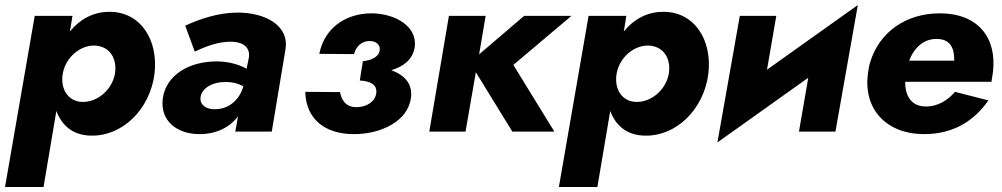

<svg xmlns="http://www.w3.org/2000/svg" viewBox="-32 -523 3983 763"><path d="M141 220 192 -82C214 -24 258 16 333 16C456 17 564 -89 582 -230C598 -365 526 -477 402 -476C337 -476 284 -445 246 -398L256 -460H106L-12 220ZM425 -231C414 -167 356 -116 294 -118C239 -120 208 -168 217 -228L218 -233C230 -296 287 -343 343 -342C404 -340 434 -291 425 -231Z M742 -318C777 -334 834 -360 893 -357C937 -355 963 -332 957 -294L948 -250C917 -267 875 -279 829 -279C721 -279 628 -226 615 -132C603 -43 671 10 761 10C826 10 881 -16 914 -61L903 0H1048L1102 -324C1120 -423 1020 -473 913 -473C836 -473 763 -448 704 -421ZM765 -137C771 -175 815 -197 860 -197C889 -198 913 -192 935 -180C919 -123 874 -87 817 -89C787 -90 761 -106 765 -137Z M1375 10C1482 10 1589 -41 1601 -134C1609 -190 1575 -225 1523 -244C1573 -259 1608 -287 1616 -335C1628 -419 1537 -470 1443 -470C1333 -469 1255 -404 1237 -309L1375 -308C1382 -336 1403 -360 1437 -360C1464 -360 1480 -344 1477 -323C1473 -296 1443 -283 1410 -280L1407 -260L1402 -232V-230L1398 -203C1437 -201 1469 -188 1463 -151C1458 -119 1425 -97 1383 -97C1343 -98 1326 -123 1319 -157L1181 -158C1184 -53 1255 10 1375 10Z M1752 -460 1674 0H1818L1859 -236L2004 0H2171L2008 -265L2239 -460H2051L1872 -307L1898 -460Z M2342 220 2393 -82C2415 -24 2459 16 2534 16C2657 17 2765 -89 2783 -230C2799 -365 2727 -477 2603 -476C2538 -476 2485 -445 2447 -398L2457 -460H2307L2189 220ZM2626 -231C2615 -167 2557 -116 2495 -118C2440 -120 2409 -168 2418 -228L2419 -233C2431 -296 2488 -343 2544 -342C2605 -340 2635 -291 2626 -231Z M3053 -460H2908L2819 43L3180 -214L3143 0H3288L3377 -503L3016 -246Z M3896 -124 3763 -158C3735 -125 3694 -98 3643 -100C3589 -102 3565 -142 3565 -198H3908C3910 -212 3912 -226 3914 -237C3930 -375 3853 -470 3703 -470C3565 -470 3463 -393 3427 -279C3422 -263 3419 -247 3417 -230C3399 -93 3486 9 3639 10C3758 10 3839 -43 3896 -124ZM3694 -368C3746 -367 3761 -329 3760 -282H3581C3600 -332 3639 -371 3694 -368Z"/></svg>

Font: Jost*
Style: Bold Italic
Weight: 700
Italic angle: -10°
Version: Version 3.7